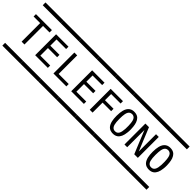

<svg xmlns="http://www.w3.org/2000/svg" viewBox="74 -1508 2354 2354"><g transform="rotate(45 1250.5 -331.0)"><path d="M2.4 -704.6Q2.4 -704.6 8.3 -704.6H23.4H80.1H241.7H291H306.2Q306.2 -704.6 313 -704.6Q313.5 -704.1 313.5 -702.1V-693.8V-666V-659.2Q313.5 -659.2 313.5 -656.7Q313.5 -656.7 308.1 -656.7H293.9H237.8H75.2H24.9H9.8Q9.8 -656.7 2.9 -656.7Q2 -657.2 2 -659.2V-667V-695.3V-702.1Q2 -704.1 2.4 -704.6ZM20.5 -520.5H297.4V-479.5H184.1V-157.7H134.8V-479.5H20.5ZM2.4 -4.4Q2.4 -4.4 8.3 -4.4H23.4H80.1H241.7H291H306.2Q306.2 -4.4 313 -4.4Q313.5 -3.9 313.5 -2V5.9V34.2V41Q313.5 41 313.5 43.5Q313.5 43.5 308.1 43.5H293.9H237.8H75.2H24.9H9.8Q9.8 43.5 2.9 43.5Q2 43 2 41V33.2V4.9V-2Q2 -3.9 2.4 -4.4Z M314.9 -704.6Q314.9 -704.6 320.8 -704.6H335.9H392.6H554.2H603.5H618.7Q618.7 -704.6 625.5 -704.6Q626 -704.1 626 -702.1V-693.8V-666V-659.2Q626 -659.2 626 -656.7Q626 -656.7 620.6 -656.7H606.4H550.3H387.7H337.4H322.3Q322.3 -656.7 315.4 -656.7Q314.5 -657.2 314.5 -659.2V-667V-695.3V-702.1Q314.5 -704.1 314.9 -704.6ZM369.6 -520.5H584.5V-479.5H418.5V-371.6H577.6V-330.6H418.5V-198.7H589.4V-157.7H369.6ZM314.9 -4.4Q314.9 -4.4 320.8 -4.4H335.9H392.6H554.2H603.5H618.7Q618.7 -4.4 625.5 -4.4Q626 -3.9 626 -2V5.9V34.2V41Q626 41 626 43.5Q626 43.5 620.6 43.5H606.4H550.3H387.7H337.4H322.3Q322.3 43.5 315.4 43.5Q314.5 43 314.5 41V33.2V4.9V-2Q314.5 -3.9 314.9 -4.4Z M627.4 -704.6Q627.4 -704.6 633.3 -704.6H648.4H705.1H866.7H916H931.2Q931.2 -704.6 938 -704.6Q938.5 -704.1 938.5 -702.1V-693.8V-666V-659.2Q938.5 -659.2 938.5 -656.7Q938.5 -656.7 933.1 -656.7H918.9H862.8H700.2H649.9H634.8Q634.8 -656.7 627.9 -656.7Q627 -657.2 627 -659.2V-667V-695.3V-702.1Q627 -704.1 627.4 -704.6ZM686.5 -520.5H735.8V-198.7H910.6V-157.7H686.5ZM627.4 -4.4Q627.4 -4.4 633.3 -4.4H648.4H705.1H866.7H916H931.2Q931.2 -4.4 938 -4.4Q938.5 -3.9 938.5 -2V5.9V34.2V41Q938.5 41 938.5 43.5Q938.5 43.5 933.1 43.5H918.9H862.8H700.2H649.9H634.8Q634.8 43.5 627.9 43.5Q627 43 627 41V33.2V4.9V-2Q627 -3.9 627.4 -4.4Z M939.9 -704.6Q939.9 -704.6 945.8 -704.6H960.9H1017.6H1179.2H1228.5H1243.7Q1243.7 -704.6 1250.5 -704.6Q1251 -704.1 1251 -702.1V-693.8V-666V-659.2Q1251 -659.2 1251 -656.7Q1251 -656.7 1245.6 -656.7H1231.4H1175.3H1012.7H962.4H947.3Q947.3 -656.7 940.4 -656.7Q939.5 -657.2 939.5 -659.2V-667V-695.3V-702.1Q939.5 -704.1 939.9 -704.6ZM994.6 -520.5H1209.5V-479.5H1043.5V-371.6H1202.6V-330.6H1043.5V-198.7H1214.4V-157.7H994.6ZM939.9 -4.4Q939.9 -4.4 945.8 -4.4H960.9H1017.6H1179.2H1228.5H1243.7Q1243.7 -4.4 1250.5 -4.4Q1251 -3.9 1251 -2V5.9V34.2V41Q1251 41 1251 43.5Q1251 43.5 1245.6 43.5H1231.4H1175.3H1012.7H962.4H947.3Q947.3 43.5 940.4 43.5Q939.5 43 939.5 41V33.2V4.9V-2Q939.5 -3.9 939.9 -4.4Z M1252.4 -704.6Q1252.4 -704.6 1258.3 -704.6H1273.4H1330.1H1491.7H1541H1556.2Q1556.2 -704.6 1563 -704.6Q1563.5 -704.1 1563.5 -702.1V-693.8V-666V-659.2Q1563.5 -659.2 1563.5 -656.7Q1563.5 -656.7 1558.1 -656.7H1543.9H1487.8H1325.2H1274.9H1259.8Q1259.8 -656.7 1252.9 -656.7Q1252 -657.2 1252 -659.2V-667V-695.3V-702.1Q1252 -704.1 1252.4 -704.6ZM1315.9 -520.5H1529.3V-479.5H1365.2V-372.6H1513.7V-331.1H1365.2V-157.7H1315.9ZM1252.4 -4.4Q1252.4 -4.4 1258.3 -4.4H1273.4H1330.1H1491.7H1541H1556.2Q1556.2 -4.4 1563 -4.4Q1563.5 -3.9 1563.5 -2V5.9V34.2V41Q1563.5 41 1563.5 43.5Q1563.5 43.5 1558.1 43.5H1543.9H1487.8H1325.2H1274.9H1259.8Q1259.8 43.5 1252.9 43.5Q1252 43 1252 41V33.2V4.9V-2Q1252 -3.9 1252.4 -4.4Z M1564.9 -4.4Q1564.9 -4.4 1570.8 -4.4H1585.9H1642.6H1804.2H1853.5H1868.7Q1868.7 -4.4 1875.5 -4.4Q1876 -3.9 1876 -2V5.9V34.2V41Q1876 41 1876 43.5Q1876 43.5 1870.6 43.5H1856.4H1800.3H1637.7H1587.4H1572.3Q1572.3 43.5 1565.4 43.5Q1564.5 43 1564.5 41V33.2V4.9V-2Q1564.5 -3.9 1564.9 -4.4ZM1716.3 -487.3Q1701.7 -485.4 1692.9 -481Q1667 -467.3 1658.2 -422.9Q1651.9 -391.6 1651.9 -335.4Q1651.9 -277.8 1660.6 -244.1Q1665.5 -224.6 1674.8 -212.4Q1694.8 -186 1731 -190.9Q1738.8 -191.4 1746.6 -194.8Q1774.4 -207 1784.2 -252Q1793.5 -298.3 1791 -356.4Q1789.1 -408.2 1782.2 -433.1Q1775.9 -456.5 1765.6 -468.3Q1756.8 -478.5 1743.4 -483.9Q1730 -489.3 1716.3 -487.3ZM1564.9 -704.6H1570.8H1585.9H1642.6H1804.2H1853.5H1868.7Q1868.7 -704.6 1875.5 -704.6Q1876 -704.1 1876 -702.1V-693.8V-666V-659.2Q1876 -659.2 1876 -656.7Q1876 -656.7 1870.6 -656.7H1856.4H1800.3H1637.7H1587.4H1572.3Q1572.3 -656.7 1565.4 -656.7Q1564.5 -657.2 1564.5 -659.2V-667V-695.3V-702.1Q1564.5 -704.1 1564.9 -704.6ZM1713.4 -526.9Q1717.8 -527.3 1732.9 -526.4Q1772.5 -523.9 1796.9 -500Q1815.4 -481.9 1827.1 -450.2Q1836.4 -422.9 1839.8 -389.6Q1842.8 -360.4 1842.8 -345.2Q1842.8 -323.7 1842.3 -313.5Q1841.8 -305.7 1839.8 -287.6Q1831.1 -201.7 1786.1 -168.9Q1778.3 -163.6 1770 -159.7Q1756.3 -153.8 1738.3 -151.4Q1709.5 -147.5 1682.4 -156.2Q1655.3 -165 1638.2 -186Q1618.2 -210.4 1608.9 -251Q1600.6 -286.1 1600.6 -338.9Q1600.6 -395.5 1610.8 -434.1Q1624 -485.4 1657.2 -508.8Q1673.3 -520.5 1693.4 -524.4Q1697.3 -525.4 1704.1 -525.9Q1710.9 -526.4 1713.4 -526.9Z M1877.4 -704.6Q1877.4 -704.6 1883.3 -704.6H1898.4H1955.1H2116.7H2166H2181.2Q2181.2 -704.6 2188 -704.6Q2188.5 -704.1 2188.5 -702.1V-693.8V-666V-659.2Q2188.5 -659.2 2188.5 -656.7Q2188.5 -656.7 2183.1 -656.7H2168.9H2112.8H1950.2H1899.9H1884.8Q1884.8 -656.7 1877.9 -656.7Q1877 -657.2 1877 -659.2V-667V-695.3V-702.1Q1877 -704.1 1877.4 -704.6ZM1918 -520.5H1963.9H1975.6Q1975.6 -520.5 1980 -520.5Q1981.4 -519.5 1982.9 -514.6Q1983.9 -512.2 1985.8 -507.1Q1987.8 -502 1988.8 -499.5Q1992.7 -489.7 2001 -470Q2009.3 -450.2 2013.2 -440.4Q2022.9 -416 2042.7 -367.4Q2062.5 -318.8 2072.8 -294.4Q2076.2 -286.1 2083.3 -269.3Q2090.3 -252.4 2093.8 -244.1Q2094.7 -241.7 2096.2 -237.1Q2097.7 -232.4 2099.1 -228.8Q2100.6 -225.1 2102.5 -222.2V-520.5H2149.9V-157.7H2104.5H2092.8H2087.9Q2086.9 -158.2 2085.4 -163.1L2079.6 -177.7Q2076.2 -186.5 2068.4 -204.6Q2060.5 -222.7 2057.1 -231.9Q2044.4 -261.7 2022 -317.6Q1999.5 -373.5 1994.6 -385.3Q1976.6 -430.2 1975.1 -433.1Q1969.2 -445.8 1968.3 -448.7Q1966.3 -453.1 1965.8 -456.5H1965.3V-157.7H1918ZM1877.4 -4.4H1883.3H1898.4H1955.1H2116.7H2166H2181.2H2188Q2188.5 -3.9 2188.5 -2V5.9V34.2V41V43.5H2183.1H2168.9H2112.8H1950.2H1899.9H1884.8H1877.9Q1877 43 1877 41V33.2V4.9V-2Q1877 -3.9 1877.4 -4.4Z M2189.9 -4.4Q2189.9 -4.4 2195.8 -4.4H2210.9H2267.6H2429.2H2478.5H2493.7Q2493.7 -4.4 2500.5 -4.4Q2501 -3.9 2501 -2V5.9V34.2V41Q2501 41 2501 43.5Q2501 43.5 2495.6 43.5H2481.4H2425.3H2262.7H2212.4H2197.3Q2197.3 43.5 2190.4 43.5Q2189.5 43 2189.5 41V33.2V4.9V-2Q2189.5 -3.9 2189.9 -4.4ZM2341.3 -487.3Q2326.7 -485.4 2317.9 -481Q2292 -467.3 2283.2 -422.9Q2276.9 -391.6 2276.9 -335.4Q2276.9 -277.8 2285.6 -244.1Q2290.5 -224.6 2299.8 -212.4Q2319.8 -186 2356 -190.9Q2363.8 -191.4 2371.6 -194.8Q2399.4 -207 2409.2 -252Q2418.5 -298.3 2416 -356.4Q2414.1 -408.2 2407.2 -433.1Q2400.9 -456.5 2390.6 -468.3Q2381.8 -478.5 2368.4 -483.9Q2355 -489.3 2341.3 -487.3ZM2189.9 -704.6H2195.8H2210.9H2267.6H2429.2H2478.5H2493.7Q2493.7 -704.6 2500.5 -704.6Q2501 -704.1 2501 -702.1V-693.8V-666V-659.2Q2501 -659.2 2501 -656.7Q2501 -656.7 2495.6 -656.7H2481.4H2425.3H2262.7H2212.4H2197.3Q2197.3 -656.7 2190.4 -656.7Q2189.5 -657.2 2189.5 -659.2V-667V-695.3V-702.1Q2189.5 -704.1 2189.9 -704.6ZM2338.4 -526.9Q2342.8 -527.3 2357.9 -526.4Q2397.5 -523.9 2421.9 -500Q2440.4 -481.9 2452.1 -450.2Q2461.4 -422.9 2464.8 -389.6Q2467.8 -360.4 2467.8 -345.2Q2467.8 -323.7 2467.3 -313.5Q2466.8 -305.7 2464.8 -287.6Q2456.1 -201.7 2411.1 -168.9Q2403.3 -163.6 2395 -159.7Q2381.3 -153.8 2363.3 -151.4Q2334.5 -147.5 2307.4 -156.2Q2280.3 -165 2263.2 -186Q2243.2 -210.4 2233.9 -251Q2225.6 -286.1 2225.6 -338.9Q2225.6 -395.5 2235.8 -434.1Q2249 -485.4 2282.2 -508.8Q2298.3 -520.5 2318.4 -524.4Q2322.3 -525.4 2329.1 -525.9Q2335.9 -526.4 2338.4 -526.9Z"/></g></svg>

Font: ERD_A
Style: Medium
Weight: 500
Version: Version 001.000